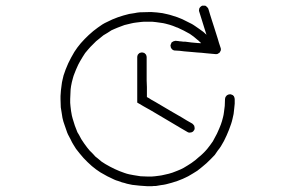

<svg xmlns="http://www.w3.org/2000/svg" viewBox="-20 -850 1040 677"><path d="M498 -507.8Q505.9 -503.9 512.7 -499Q520.5 -494.1 528.3 -490.2Q542 -482.4 554.7 -474.6Q568.4 -466.8 581.1 -459Q600.6 -447.3 620.1 -436.5Q638.7 -424.8 658.2 -414.1Q660.2 -412.1 662.1 -410.2Q664.1 -408.2 665 -406.2Q666 -403.3 666 -400.4Q667 -398.4 666 -395.5Q666 -392.6 664.1 -390.6Q663.1 -388.7 661.1 -386.7Q659.2 -384.8 656.2 -383.8Q654.3 -382.8 651.4 -382.8Q648.4 -381.8 645.5 -382.8Q643.6 -382.8 640.6 -384.8Q634.8 -387.7 628.9 -391.6Q623 -395.5 617.2 -398.4Q603.5 -406.2 590.8 -414.1Q577.1 -421.9 564.5 -429.7Q550.8 -437.5 538.1 -445.3Q524.4 -453.1 511.7 -460.9Q500 -467.8 487.3 -474.6Q475.6 -481.4 463.9 -488.3Q463.9 -491.2 463.9 -493.2Q463.9 -496.1 463.9 -498Q463.9 -515.6 463.9 -532.2Q463.9 -549.8 463.9 -566.4Q463.9 -578.1 463.9 -589.8Q463.9 -601.6 463.9 -613.3Q463.9 -622.1 463.9 -630.9Q463.9 -639.6 463.9 -648.4Q463.9 -651.4 464.8 -653.3Q464.8 -656.2 466.8 -658.2Q468.8 -660.2 470.7 -662.1Q472.7 -664.1 475.6 -664.1Q477.5 -665 480.5 -665Q483.4 -665 485.4 -664.1Q488.3 -664.1 490.2 -662.1Q492.2 -660.2 494.1 -658.2Q496.1 -656.2 496.1 -653.3Q497.1 -651.4 497.1 -648.4Q497.1 -643.6 497.1 -638.7Q497.1 -633.8 497.1 -628.9Q497.1 -625 497.1 -621.1Q497.1 -617.2 497.1 -613.3Q497.1 -601.6 497.1 -589.8Q497.1 -578.1 497.1 -566.4Q497.1 -554.7 498 -543Q498 -531.2 498 -519.5Q498 -516.6 498 -513.7Q498 -510.7 498 -507.8ZM667 -758.8Q674.8 -753.9 682.6 -748Q689.5 -743.2 697.3 -737.3Q707 -728.5 707 -728.5Q707 -728.5 717.8 -717.8Q719.7 -715.8 720.7 -712.9Q721.7 -710.9 722.7 -708Q722.7 -706.1 722.7 -703.1Q721.7 -700.2 720.7 -698.2Q719.7 -695.3 717.8 -693.4Q715.8 -691.4 712.9 -690.4Q710.9 -689.5 708 -689.5Q705.1 -688.5 703.1 -689.5Q700.2 -689.5 698.2 -690.4Q695.3 -692.4 693.4 -694.3Q691.4 -696.3 688.5 -698.2Q686.5 -701.2 683.6 -703.1Q681.6 -705.1 679.7 -707Q677.7 -709 675.8 -710Q668.9 -715.8 663.1 -720.7Q656.2 -725.6 649.4 -730.5Q638.7 -736.3 627.9 -742.2Q616.2 -748 605.5 -752.9Q605.5 -752.9 605.5 -752.9Q604.5 -752.9 604.5 -752.9Q589.8 -758.8 589.8 -758.8Q589.8 -758.8 578.1 -762.7Q571.3 -764.6 563.5 -766.6Q555.7 -768.6 547.9 -769.5Q528.3 -772.5 516.6 -773.4Q504.9 -773.4 500 -773.4Q487.3 -773.4 487.3 -773.4Q487.3 -773.4 476.6 -772.5Q467.8 -771.5 460 -770.5Q451.2 -769.5 443.4 -767.6Q431.6 -764.6 418.9 -761.7Q407.2 -757.8 395.5 -752.9Q395.5 -752.9 395.5 -752.9Q395.5 -752.9 395.5 -752.9Q383.8 -748 383.8 -748Q383.8 -748 373 -743.2Q366.2 -739.3 359.4 -734.4Q352.5 -730.5 344.7 -725.6Q338.9 -720.7 329.1 -712.9Q319.3 -706.1 307.6 -693.4Q298.8 -684.6 298.8 -684.6Q298.8 -684.6 291 -675.8Q285.2 -668.9 280.3 -663.1Q275.4 -656.2 271.5 -649.4Q260.7 -631.8 255.9 -622.1Q251 -612.3 248 -604.5Q245.1 -597.7 242.2 -589.8Q239.3 -583 237.3 -575.2Q235.4 -567.4 233.4 -560.5Q232.4 -553.7 230.5 -545.9Q228.5 -534.2 228.5 -523.4Q227.5 -511.7 227.5 -501Q227.5 -501 227.5 -501Q227.5 -501 227.5 -500Q227.5 -487.3 227.5 -487.3Q227.5 -487.3 228.5 -475.6Q229.5 -466.8 230.5 -459Q231.4 -451.2 233.4 -442.4Q235.4 -433.6 240.2 -418.9Q244.1 -405.3 248 -396.5Q252.9 -383.8 252.9 -383.8Q252.9 -383.8 258.8 -374Q262.7 -366.2 266.6 -359.4Q271.5 -352.5 276.4 -344.7Q288.1 -328.1 295.9 -319.3Q304.7 -310.5 307.6 -307.6Q316.4 -297.9 316.4 -297.9Q316.4 -297.9 325.2 -291Q332 -285.2 337.9 -280.3Q344.7 -275.4 351.6 -271.5Q368.2 -261.7 384.8 -253.9Q401.4 -246.1 418.9 -240.2Q426.8 -237.3 435.5 -235.4Q443.4 -233.4 451.2 -232.4Q463.9 -230.5 475.6 -228.5Q488.3 -227.5 501 -227.5Q514.6 -227.5 514.6 -227.5Q514.6 -227.5 526.4 -228.5Q534.2 -229.5 542 -230.5Q549.8 -231.4 557.6 -233.4Q577.1 -237.3 587.9 -241.2Q597.7 -245.1 605.5 -248Q617.2 -252.9 617.2 -252.9Q617.2 -252.9 627 -257.8Q634.8 -262.7 641.6 -266.6Q648.4 -270.5 655.3 -275.4Q671.9 -287.1 679.7 -294.9Q688.5 -301.8 694.3 -307.6Q703.1 -316.4 703.1 -316.4Q703.1 -316.4 710.9 -325.2Q715.8 -332 720.7 -337.9Q725.6 -344.7 730.5 -351.6Q740.2 -369.1 745.1 -378.9Q750 -388.7 752.9 -396.5Q758.8 -411.1 758.8 -411.1Q758.8 -411.1 762.7 -422.9Q764.6 -429.7 766.6 -437.5Q768.6 -445.3 769.5 -453.1Q771.5 -464.8 772.5 -476.6Q773.4 -488.3 773.4 -501Q773.4 -502.9 774.4 -505.9Q775.4 -508.8 777.3 -510.7Q778.3 -512.7 781.2 -514.6Q783.2 -515.6 785.2 -516.6Q788.1 -517.6 791 -517.6Q793.9 -517.6 795.9 -516.6Q798.8 -515.6 800.8 -514.6Q802.7 -512.7 804.7 -510.7Q805.7 -508.8 806.6 -505.9Q807.6 -502.9 807.6 -501Q807.6 -496.1 807.6 -492.2Q807.6 -488.3 807.6 -484.4Q806.6 -474.6 805.7 -465.8Q804.7 -457 803.7 -448.2Q801.8 -439.5 799.8 -430.7Q797.9 -421.9 794.9 -413.1Q788.1 -392.6 779.3 -373Q770.5 -352.5 758.8 -334Q753.9 -326.2 748 -319.3Q743.2 -311.5 737.3 -303.7Q722.7 -288.1 708 -274.4Q692.4 -260.7 675.8 -248Q668 -243.2 660.2 -238.3Q652.3 -233.4 643.6 -228.5Q625 -218.8 605.5 -211.9Q585.9 -205.1 565.4 -200.2Q556.6 -198.2 547.9 -197.3Q539.1 -195.3 530.3 -194.3Q520.5 -194.3 515.6 -193.4Q511.7 -193.4 506.8 -193.4Q503.9 -193.4 500 -193.4Q486.3 -194.3 472.7 -195.3Q460 -196.3 446.3 -198.2Q436.5 -200.2 427.7 -202.1Q418.9 -205.1 410.2 -207Q404.3 -209 396.5 -211.9Q388.7 -213.9 382.8 -216.8Q370.1 -222.7 358.4 -228.5Q345.7 -235.4 334 -242.2Q326.2 -247.1 318.4 -252.9Q311.5 -258.8 303.7 -264.6Q288.1 -278.3 274.4 -293Q260.7 -308.6 248 -325.2Q243.2 -333 238.3 -340.8Q233.4 -348.6 229.5 -357.4Q222.7 -370.1 219.7 -376Q216.8 -382.8 216.8 -382.8Q211.9 -395.5 208 -408.2Q203.1 -420.9 200.2 -434.6Q198.2 -444.3 197.3 -453.1Q195.3 -462.9 194.3 -471.7Q193.4 -486.3 193.4 -500Q193.4 -505.9 193.4 -511.7Q194.3 -531.2 197.3 -550.8Q198.2 -559.6 200.2 -567.4Q202.1 -575.2 204.1 -584Q210.9 -605.5 220.7 -627Q230.5 -647.5 242.2 -667Q247.1 -674.8 252.9 -682.6Q258.8 -689.5 264.6 -697.3Q278.3 -712.9 293 -726.6Q308.6 -741.2 325.2 -752.9Q333 -758.8 340.8 -763.7Q348.6 -768.6 357.4 -772.5Q376 -782.2 395.5 -789.1Q415 -795.9 435.5 -800.8Q444.3 -802.7 454.1 -803.7Q462.9 -805.7 472.7 -806.6Q493.2 -807.6 512.7 -807.6Q533.2 -806.6 552.7 -803.7Q561.5 -801.8 570.3 -799.8Q579.1 -797.9 587.9 -794.9Q605.5 -790 623 -782.2Q639.6 -774.4 656.2 -765.6Q659.2 -763.7 661.1 -762.7Q664.1 -760.7 667 -758.8ZM757.8 -681.6Q758.8 -679.7 758.8 -676.8Q758.8 -674.8 758.8 -672.9Q757.8 -670.9 756.8 -668.9Q755.9 -667 754.9 -665Q753.9 -664.1 752 -663.1Q750 -661.1 748 -660.2Q745.1 -659.2 743.2 -659.2Q740.2 -659.2 740.2 -659.2Q723.6 -661.1 708 -662.1Q691.4 -664.1 674.8 -665Q664.1 -666 652.3 -667Q641.6 -668 629.9 -668.9Q622.1 -669.9 613.3 -670.9Q605.5 -670.9 596.7 -671.9Q593.8 -671.9 591.8 -672.9Q588.9 -674.8 586.9 -675.8Q585 -677.7 584 -679.7Q582 -682.6 582 -684.6Q581.1 -687.5 581.1 -690.4Q582 -693.4 583 -695.3Q584 -698.2 585 -700.2Q586.9 -702.1 589.8 -703.1Q591.8 -705.1 594.7 -705.1Q596.7 -706.1 599.6 -706.1Q604.5 -705.1 609.4 -705.1Q613.3 -704.1 618.2 -704.1Q622.1 -704.1 626 -703.1Q629.9 -703.1 632.8 -703.1Q644.5 -702.1 655.3 -700.2Q667 -699.2 677.7 -698.2Q687.5 -698.2 698.2 -697.3Q708 -696.3 717.8 -695.3Q717.8 -696.3 716.8 -699.2Q715.8 -701.2 715.8 -703.1Q711.9 -713.9 709 -724.6Q705.1 -735.4 702.1 -746.1Q697.3 -761.7 692.4 -777.3Q687.5 -793 682.6 -808.6Q681.6 -810.5 681.6 -813.5Q681.6 -816.4 682.6 -819.3Q682.6 -821.3 684.6 -823.2Q686.5 -826.2 688.5 -827.1Q690.4 -829.1 693.4 -830.1Q695.3 -830.1 698.2 -830.1Q701.2 -830.1 703.1 -830.1Q706.1 -829.1 708 -827.1Q710 -825.2 711.9 -823.2Q713.9 -821.3 714.8 -818.4Q715.8 -813.5 717.8 -808.6Q718.8 -803.7 720.7 -798.8Q723.6 -788.1 727.5 -777.3Q730.5 -766.6 734.4 -755.9Q737.3 -745.1 741.2 -734.4Q744.1 -723.6 748 -712.9Q749 -710 750 -706.1Q751 -702.1 752 -699.2Q753.9 -694.3 754.9 -690.4Q756.8 -685.5 757.8 -681.6Z"/></svg>

Font: LetsEatIcons
Style: Regular
Weight: 400
Designer: Swedish Technologies
Foundry: Swedish Technologies
Version: Version 1.26.0